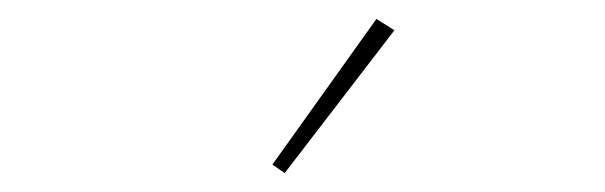

<svg xmlns="http://www.w3.org/2000/svg" viewBox="-20 -771 640 203"><path d="M268 -597 378 -751 397 -739 281 -588Z"/></svg>

Font: IBM Plex Serif Thin
Style: Regular
Weight: 100
Designer: Mike Abbink, Paul van der Laan, Pieter van Rosmalen
Foundry: Bold Monday
Version: Version 3.001